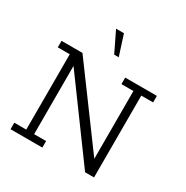

<svg xmlns="http://www.w3.org/2000/svg" viewBox="-180 -948 1061 1097"><g transform="rotate(30 350.5 -399.5)"><path d="M38 0V-43H117V-540H38V-583H176L537 -93V-540H458V-583H667V-540H589V0H530L169 -493V-43H248V0ZM338 -665 273 -799H325L368 -665Z"/></g></svg>

Font: Rokkitt SemiBold Light
Style: Regular
Weight: 300
Version: Version 3.103